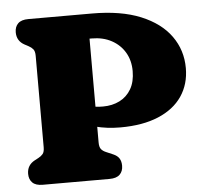

<svg xmlns="http://www.w3.org/2000/svg" viewBox="-51 -754 868 808"><g transform="rotate(-5 383.5 -350.0)"><path d="M740 -437Q740 -369 705.5 -318.2Q671 -267.5 604.8 -239.8Q538.5 -212 444 -212Q387.5 -212 338.2 -225Q289 -238 250 -259L260 -342Q278 -333 294 -324.8Q310 -316.5 330 -311.2Q350 -306 379 -306Q418 -306 449 -321.5Q480 -337 498 -367.8Q516 -398.5 516 -444Q516 -488.5 496 -522.5Q476 -556.5 440 -576Q404 -595.5 356 -595.5H347V-157Q347 -137.5 354.2 -128.5Q361.5 -119.5 375 -114L404 -101.5Q421.5 -94 429.2 -81.8Q437 -69.5 437 -51Q437 -27.5 423 -13.8Q409 0 379.5 0H97.5Q68 0 54 -13.8Q40 -27.5 40 -51Q40 -88 73 -105.5L89 -114Q100.5 -120 107.8 -128.8Q115 -137.5 115 -157V-543Q115 -562.5 107.8 -571.2Q100.5 -580 89 -586L73 -594.5Q40 -612 40 -649Q40 -672.5 54 -686.2Q68 -700 97.5 -700H366Q488.5 -700 571.8 -665.8Q655 -631.5 697.5 -572Q740 -512.5 740 -437Z"/></g></svg>

Font: Fraunces SuperSoft 9pt
Style: Regular
Weight: 900
Version: Version 1.000;[b76b70a41]